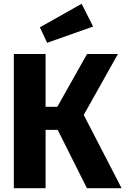

<svg xmlns="http://www.w3.org/2000/svg" viewBox="-20 -997 664 1017"><path d="M285.6 -309.2H221.5V0H53.3V-710.8H221.5V-431.3H283.6L441 -710.8H604.6L423.6 -388.2L624.1 0H440.5ZM412.3 -976.9 473.3 -856.4 229.7 -770.3 191.3 -852.3Z"/></svg>

Font: Fira Code
Style: Bold
Weight: 700
Monospace: yes
Designer: Carrois Corporate, Edenspiekermann AG, Nikita Prokopov
Foundry: Carrois Corporate, Edenspiekermann AG, Nikita Prokopov
Version: Version 6.000; ttfautohint (v1.8.2) -l 8 -r 50 -G 200 -x 14 